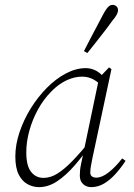

<svg xmlns="http://www.w3.org/2000/svg" viewBox="-20 -756 549 789"><path d="M140 13Q116 13 93.5 1Q71 -11 57 -38.5Q43 -66 43 -113Q43 -161 60 -212Q77 -263 106 -310Q135 -357 172 -394.5Q209 -432 250.5 -454Q292 -476 332 -476Q350 -476 366 -469.5Q382 -463 395 -451Q408 -439 417 -422L401 -399Q385 -418 364 -429.5Q343 -441 318 -441Q295 -441 272.5 -433.5Q250 -426 229 -412Q208 -398 190 -379Q159 -348 136 -306Q113 -264 100.5 -218.5Q88 -173 88 -130Q88 -75 107.5 -50Q127 -25 159 -25Q188 -25 216.5 -43Q245 -61 278 -95Q311 -129 350 -177L358 -167H356Q323 -118 287.5 -77Q252 -36 215.5 -11.5Q179 13 140 13ZM355 13Q335 13 321.5 0.5Q308 -12 308 -34Q308 -46 309 -56.5Q310 -67 313 -81.5Q316 -96 321 -119L322 -124L387 -435L390 -439L428 -479L438 -472L360 -107Q357 -92 354 -76Q351 -60 351 -47Q351 -36 358 -31Q365 -26 376 -26Q399 -26 427 -48Q455 -70 482 -105L496 -95Q477 -66 455 -41.5Q433 -17 408 -2Q383 13 355 13ZM325 -546Q338 -571 351.5 -597.5Q365 -624 379 -649.5Q393 -675 404 -697Q411 -710 417 -718.5Q423 -727 429 -731.5Q435 -736 443 -736Q451 -736 458 -730.5Q465 -725 465 -714Q465 -706 459.5 -695.5Q454 -685 441 -670Q427 -650 409.5 -627.5Q392 -605 374 -582Q356 -559 339 -538Z"/></svg>

Font: Source Serif 4 36pt Light
Style: Italic
Weight: 300
Italic angle: -12°
Designer: Frank Grießhammer
Foundry: Adobe Systems Incorporated
Version: Version 4.004;hotconv 1.0.116;makeotfexe 2.5.65601